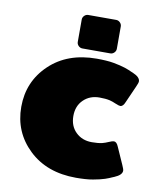

<svg xmlns="http://www.w3.org/2000/svg" viewBox="-81 -765 705 847"><g transform="rotate(10 271.0 -341.5)"><path d="M220.8 -575V-675Q220.8 -685 228.3 -692.5Q235.8 -700 245.8 -700H370.8Q380.8 -700 388.3 -692.5Q395.8 -685 395.8 -675V-575Q395.8 -565 388.3 -557.5Q380.8 -550 370.8 -550H245.8Q235.8 -550 228.3 -557.5Q220.8 -565 220.8 -575ZM316.7 -516.7Q337.5 -516.7 357.1 -515.4Q376.7 -514.2 392.5 -511.3Q408.3 -508.3 420.8 -505.4Q433.3 -502.5 444.6 -498.8Q455.8 -495 461.7 -492.5Q467.5 -490 475 -486.7Q482.5 -483.3 483.3 -483.3Q516.7 -469.2 516.7 -450Q516.7 -443.3 508.3 -425L475 -350Q466.7 -329.2 454.2 -329.2Q447.5 -329.2 432.5 -335.8Q417.5 -342.5 404.2 -345.8Q385.8 -350 358.3 -350Q315 -350 286.7 -322.5Q258.3 -295 258.3 -250Q258.3 -205 286.7 -177.5Q315 -150 358.3 -150Q385.8 -150 404.2 -154.2Q417.5 -157.5 432.5 -164.2Q447.5 -170.8 454.2 -170.8Q466.7 -170.8 475 -150L508.3 -75Q516.7 -56.7 516.7 -50Q516.7 -30.8 483.3 -16.7Q482.5 -16.7 475 -13.3Q467.5 -10 461.7 -7.5Q455.8 -5 444.6 -1.2Q433.3 2.5 420.8 5.4Q408.3 8.3 392.5 11.2Q376.7 14.2 357.1 15.4Q337.5 16.7 316.7 16.7Q185.8 16.7 105.4 -60Q25 -136.7 25 -250Q25 -363.3 105.4 -440Q185.8 -516.7 316.7 -516.7Z"/></g></svg>

Font: BoonTook Mon
Style: Regular
Weight: 400
Designer: Sungsit Sawaiwan
Foundry: FontUni
Version: Version 3.0